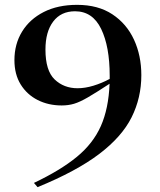

<svg xmlns="http://www.w3.org/2000/svg" viewBox="-20 -746 660 792"><path d="M135 26 120 8.5Q229.5 -43.5 296.8 -98.8Q364 -154 396 -226Q428 -298 432 -400.5Q375.5 -363.5 342.2 -344.2Q309 -325 285.5 -318Q262 -311 234.5 -311Q179.5 -311 135.2 -333.5Q91 -356 65.2 -397.8Q39.5 -439.5 39.5 -498Q39.5 -564 71 -615.5Q102.5 -667 160.5 -696.5Q218.5 -726 298 -726Q384.5 -726 443.5 -687Q502.5 -648 532.8 -582.2Q563 -516.5 563 -436Q563 -342.5 522.8 -262Q482.5 -181.5 388.8 -110.5Q295 -39.5 135 26ZM167.5 -541.5Q167.5 -454.5 205.5 -418.2Q243.5 -382 300 -382Q331 -382 365.5 -392.5Q400 -403 432.5 -420.5Q432.5 -427 432.5 -433.5Q432.5 -554 397.2 -626.8Q362 -699.5 289.5 -699.5Q231.5 -699.5 199.5 -657.2Q167.5 -615 167.5 -541.5Z"/></svg>

Font: Newsreader Display Medium
Style: Regular
Weight: 500
Designer: Hugues Gentile
Foundry: Production Type
Version: Version 1.001